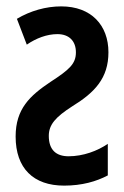

<svg xmlns="http://www.w3.org/2000/svg" viewBox="-20 -572 388 602"><path d="M172 -552C124 -552 75 -538 33 -513L64 -432C93 -452 127 -465 160 -465C197 -465 218 -443 218 -408C218 -372 198 -354 138 -315C74 -272 29 -231 29 -144C29 -44 85 10 181 10C237 10 282 -3 318 -22V-121C286 -99 241 -82 195 -82C156 -82 133 -102 133 -146C133 -181 154 -205 207 -239C277 -282 320 -327 320 -408C320 -493 266 -552 172 -552Z"/></svg>

Font: Noto Sans Display Condensed Medium
Style: Regular
Weight: 500
Width: 3
Designer: Monotype Design Team
Foundry: Monotype Imaging Inc.
Version: Version 1.900